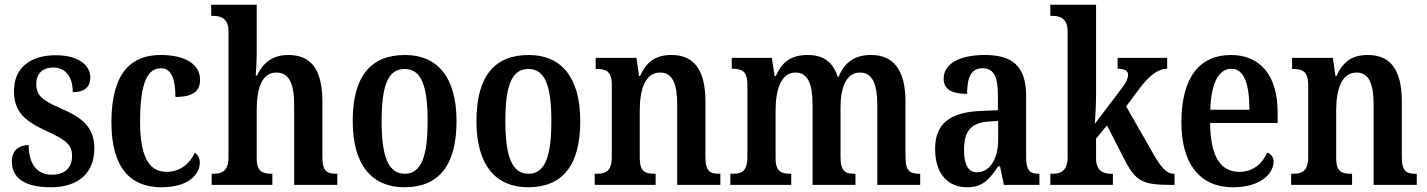

<svg xmlns="http://www.w3.org/2000/svg" viewBox="-20 -780 6020 810"><path d="M195 10C312 10 378 -52 378 -153C378 -243 328 -283 238 -322C159 -357 133 -376 133 -425C133 -468 158 -495 205 -495C255 -495 287 -458 287 -391C336 -391 361 -413 361 -453C361 -502 315 -547 215 -547C110 -547 39 -495 39 -397C39 -307 84 -269 183 -224C257 -190 284 -169 284 -123C284 -75 257 -43 198 -43C134 -43 101 -91 101 -168C65 -168 30 -150 30 -99C30 -30 82 10 195 10Z M661 10C780 10 823 -48 823 -94C823 -113 815 -127 802 -136C782 -91 741 -55 682 -55C604 -55 571 -128 571 -266C571 -441 606 -492 660 -492C707 -492 720 -437 720 -371C801 -371 824 -400 824 -444C824 -506 766 -548 657 -548C541 -548 450 -481 450 -265C450 -65 536 10 661 10Z M873 0H1129V-47H1127C1088 -47 1063 -55 1063 -113V-315C1063 -406 1084 -474 1146 -474C1201 -474 1221 -424 1221 -338V0H1403V-47H1400C1361 -47 1340 -56 1340 -118V-352C1340 -489 1291 -548 1196 -548C1124 -548 1086 -508 1064 -461H1059C1060 -476 1063 -520 1063 -560V-760H871V-713H880C908 -713 944 -705 944 -648V-118C944 -56 915 -47 878 -47H873Z M1686 10C1830 10 1906 -81 1906 -269C1906 -457 1823 -548 1689 -548C1543 -548 1468 -457 1468 -269C1468 -81 1551 10 1686 10ZM1688 -47C1616 -47 1590 -124 1590 -269C1590 -415 1615 -489 1687 -489C1759 -489 1784 -415 1784 -269C1784 -124 1759 -47 1688 -47Z M2208 10C2352 10 2428 -81 2428 -269C2428 -457 2345 -548 2211 -548C2065 -548 1990 -457 1990 -269C1990 -81 2073 10 2208 10ZM2210 -47C2138 -47 2112 -124 2112 -269C2112 -415 2137 -489 2209 -489C2281 -489 2306 -415 2306 -269C2306 -124 2281 -47 2210 -47Z M2489 0H2746V-47H2742C2703 -47 2679 -55 2679 -113V-315C2679 -398 2700 -474 2765 -474C2819 -474 2837 -423 2837 -338V0H3019V-47H3015C2976 -47 2956 -56 2956 -118V-352C2956 -489 2905 -548 2813 -548C2747 -548 2708 -521 2680 -459H2676L2665 -536H2493V-489H2498C2535 -489 2561 -480 2561 -422V-118C2561 -56 2534 -47 2495 -47H2489Z M3061 0H3318V-47H3315C3277 -47 3252 -55 3252 -113V-315C3252 -399 3274 -474 3336 -474C3389 -474 3408 -424 3408 -338V0H3589V-47H3585C3547 -47 3526 -56 3526 -118V-328C3526 -406 3548 -474 3608 -474C3661 -474 3681 -424 3681 -338V0H3862V-47H3860C3821 -47 3800 -56 3800 -118V-352C3800 -489 3746 -548 3655 -548C3590 -548 3544 -521 3518 -456H3514C3493 -523 3448 -548 3388 -548C3319 -548 3280 -521 3253 -459H3248L3236 -536H3067V-490H3069C3108 -490 3133 -481 3133 -423V-118C3133 -56 3108 -47 3070 -47H3061Z M4059 10C4127 10 4153 -23 4191 -78H4199L4215 0H4365V-47H4362C4323 -47 4309 -63 4309 -118V-375C4309 -502 4250 -548 4134 -548C4035 -548 3961 -515 3961 -448C3961 -404 3994 -384 4060 -384C4060 -450 4075 -492 4125 -492C4178 -492 4190 -448 4190 -373V-315L4119 -312C3989 -307 3925 -259 3925 -152C3925 -41 3984 10 4059 10ZM4101 -53C4064 -53 4047 -87 4047 -147C4047 -222 4072 -261 4148 -267L4191 -270V-191C4191 -110 4156 -53 4101 -53Z M4411 0H4675V-47H4667C4639 -47 4604 -55 4604 -113V-195L4650 -251L4726 -103C4773 -13 4803 0 4923 0H4935V-47H4932C4900 -47 4876 -77 4845 -132L4731 -331L4783 -401C4827 -460 4864 -490 4904 -490V-536H4695V-490C4723 -490 4739 -482 4739 -465C4739 -453 4734 -434 4706 -399L4599 -258C4600 -266 4604 -341 4604 -376V-760H4411V-713H4421C4448 -713 4484 -705 4484 -648V-116C4484 -55 4449 -47 4421 -47H4411Z M5182 10C5302 10 5353 -51 5353 -98C5353 -118 5341 -131 5326 -136C5306 -92 5269 -55 5209 -55C5129 -55 5087 -119 5085 -261H5370V-306C5370 -464 5295 -548 5173 -548C5040 -548 4964 -452 4964 -264C4964 -91 5040 10 5182 10ZM5251 -317H5086C5089 -428 5121 -490 5175 -490C5230 -490 5251 -422 5251 -317Z M5427 0H5684V-47H5680C5641 -47 5617 -55 5617 -113V-315C5617 -398 5638 -474 5703 -474C5757 -474 5775 -423 5775 -338V0H5957V-47H5953C5914 -47 5894 -56 5894 -118V-352C5894 -489 5843 -548 5751 -548C5685 -548 5646 -521 5618 -459H5614L5603 -536H5431V-489H5436C5473 -489 5499 -480 5499 -422V-118C5499 -56 5472 -47 5433 -47H5427Z"/></svg>

Font: Noto Serif Georgian Condensed SemiBold
Style: Regular
Weight: 600
Width: 3
Designer: Monotype Design Team, Akaki Razmadze
Foundry: Google LLC
Version: Version 2.003